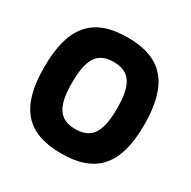

<svg xmlns="http://www.w3.org/2000/svg" viewBox="-154 -829 982 987"><g transform="rotate(30 337.0 -335.0)"><path d="M331 9C125 9 34 -96 34 -332C34 -572 125 -679 331 -679C535 -679 628 -573 628 -332C628 -95 535 9 331 9ZM198 -335C198 -195 235 -136 331 -136C428 -136 465 -195 465 -335C465 -475 428 -534 331 -534C235 -534 198 -475 198 -335Z"/></g></svg>

Font: LT Wave Alt Black
Style: Regular
Weight: 900
Designer: Daniel Lyons
Version: Version 2.5 (Glyphs App)